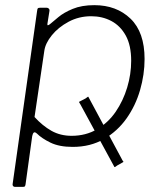

<svg xmlns="http://www.w3.org/2000/svg" viewBox="-20 -560 632 745"><path d="M424 88 293 -153Q290 -159 288 -161.5Q286 -164 287 -165L312 -178Q317 -181 319.5 -183.5Q322 -186 323 -184L453 58Q455 63 457.5 65Q460 67 458 69L435 82Q430 85 428 87Q426 89 424 88ZM37 165Q33 165 30.5 161.5Q28 158 29 154L124 -518Q125 -526 127 -528Q129 -530 137 -530H161Q166 -530 169.5 -526.5Q173 -523 172 -518L164 -468Q163 -462 166 -462Q169 -462 176 -468Q186 -476 206.5 -493.5Q227 -511 262 -525.5Q297 -540 346 -540Q432 -540 486.5 -487.5Q541 -435 541 -331Q541 -271 523.5 -210.5Q506 -150 471 -100.5Q436 -51 383.5 -20.5Q331 10 262 10Q210 10 176 -6.5Q142 -23 123 -42Q115 -49 111 -45.5Q107 -42 105 -32L79 156Q78 161 76.5 163Q75 165 70 165H37ZM258 -33Q313 -33 356.5 -58.5Q400 -84 429 -126.5Q458 -169 473.5 -220.5Q489 -272 489 -324Q489 -384 468 -422Q447 -460 412 -478.5Q377 -497 334 -497Q286 -497 246 -475.5Q206 -454 181 -423Q156 -392 152 -363L114 -106Q145 -72 179.5 -52.5Q214 -33 258 -33Z"/></svg>

Font: Libre Franklin ExtraLight
Style: Italic
Weight: 250
Italic angle: -8°
Designer: Pablo Impallari, Rodrigo Fuenzalida, Nhung Nguyen
Foundry: Impallari Type
Version: Version 3.000